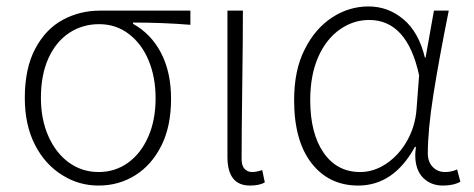

<svg xmlns="http://www.w3.org/2000/svg" viewBox="-20 -563 1471 596"><path d="M174 -19Q120 -52 88.5 -113.5Q57 -175 57 -259Q57 -351 89.5 -412Q122 -473 175 -501.5Q228 -530 290 -530H571V-486Q486 -493 393 -493V-489Q449 -458 480 -398.5Q511 -339 511 -256Q511 -171 481 -111Q451 -51 400 -19Q349 13 286 13Q225 13 174 -19ZM463 -258Q463 -323 441.5 -375Q420 -427 380 -457.5Q340 -488 288 -488Q236 -488 195 -461Q154 -434 130.5 -382.5Q107 -331 107 -259Q107 -192 130.5 -139.5Q154 -87 194.5 -58Q235 -29 286 -29Q337 -29 377 -57.5Q417 -86 440 -138Q463 -190 463 -258Z M686 -76V-530H734Q734 -443 732 -297Q730 -151 730 -69Q730 -49 739 -39Q748 -29 763 -29Q775 -29 794 -35L802 3Q786 13 756 13Q686 13 686 -76Z M893 -252Q893 -346 926 -410Q958 -474 1010.5 -508.5Q1063 -543 1124 -543Q1185 -543 1232.5 -503Q1280 -463 1299 -384H1301L1327 -530H1373Q1343 -381 1325.5 -270.5Q1308 -160 1308 -87Q1308 -61 1323 -45Q1338 -29 1362 -29Q1381 -29 1399 -37L1409 1Q1388 13 1355 13Q1317 13 1293 -11.5Q1269 -36 1269 -82Q1269 -89 1271 -107H1268Q1202 13 1092 13Q1001 13 947 -56.5Q893 -126 893 -252ZM1273 -224 1281 -329Q1244 -501 1126 -501Q1078 -501 1037 -473Q993 -443 968 -386.5Q943 -330 943 -252Q943 -149 984.5 -89Q1026 -29 1098 -29Q1141 -29 1180 -55.5Q1219 -82 1244 -126.5Q1269 -171 1273 -224Z"/></svg>

Font: Merged Yaku Han JP ExtraLight
Style: Regular
Weight: 250
Designer: Ryoko NISHIZUKA 西塚涼子 (kana, bopomofo & ideographs); Paul D. Hunt (Latin, Greek & Cyrillic); Sandoll Communications 산돌커뮤니
Foundry: Adobe
Version: Version 2.004